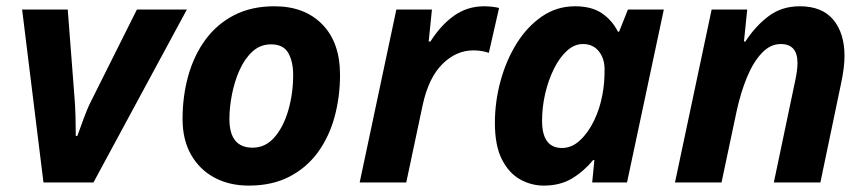

<svg xmlns="http://www.w3.org/2000/svg" viewBox="-20 -576 2736 606"><path d="M117.2 0 49.8 -545.9H193.8L215.8 -259.8Q217.3 -241.2 218.3 -207.8Q219.2 -174.3 219.2 -147H224.1Q232.9 -171.9 245.1 -204.6Q257.3 -237.3 267.1 -255.9L412.1 -545.9H569.8L274.9 0Z M765.1 9.8Q703.6 9.8 656.5 -15.6Q609.4 -41 582.8 -88.1Q556.2 -135.3 556.2 -200.2Q556.2 -272.5 574.2 -336.9Q592.3 -401.4 628.4 -450.7Q664.6 -500 719 -528.1Q773.4 -556.2 846.2 -556.2Q941.4 -556.2 997.3 -499Q1053.2 -441.9 1053.2 -339.8Q1053.2 -270.5 1036.1 -207.5Q1019 -144.5 983.6 -95.7Q948.2 -46.9 893.8 -18.6Q839.4 9.8 765.1 9.8ZM777.3 -109.9Q817.9 -109.9 846.4 -142.8Q875 -175.8 890.1 -228.5Q905.3 -281.2 905.3 -339.8Q905.3 -381.3 889.9 -408.7Q874.5 -436 835.4 -436Q801.8 -436 777.1 -413.6Q752.4 -391.1 736.3 -355.2Q720.2 -319.3 712.2 -278.3Q704.1 -237.3 704.1 -200.2Q704.1 -109.9 777.3 -109.9Z M1115.2 0 1231 -545.9H1343.3L1333 -444.8H1338.4Q1371.6 -497.1 1413.3 -526.6Q1455.1 -556.2 1508.3 -556.2Q1520 -556.2 1533.4 -554.7Q1546.9 -553.2 1555.2 -550.8L1522.9 -409.2Q1515.1 -412.1 1502.2 -414.6Q1489.3 -417 1474.1 -417Q1419.4 -417 1376 -373.5Q1332.5 -330.1 1314 -244.1L1262.2 0Z M1696.3 9.8Q1656.7 9.8 1621.6 -9.8Q1586.4 -29.3 1564.2 -72.8Q1542 -116.2 1542 -188Q1542 -254.9 1559.8 -320.3Q1577.6 -385.7 1610.8 -439Q1644 -492.2 1690.7 -524.2Q1737.3 -556.2 1794.9 -556.2Q1847.2 -556.2 1879.6 -534.2Q1912.1 -512.2 1930.2 -476.1H1934.1L1961.9 -545.9H2075.2L1959 0H1849.1L1856 -70.8H1852.1Q1822.8 -35.2 1785.4 -12.7Q1748 9.8 1696.3 9.8ZM1753.9 -108.9Q1784.2 -108.9 1810.1 -132.6Q1835.9 -156.2 1854.5 -194.3Q1873 -232.4 1880.9 -274.9Q1884.8 -294.4 1886.5 -314.2Q1888.2 -334 1888.2 -356.9Q1888.2 -391.6 1869.9 -414.3Q1851.6 -437 1819.8 -437Q1793 -437 1769.5 -415.8Q1746.1 -394.5 1728.5 -359.1Q1710.9 -323.7 1700.9 -281Q1690.9 -238.3 1690.9 -194.8Q1690.9 -108.9 1753.9 -108.9Z M2110.4 0 2226.1 -545.9H2338.4L2328.1 -444.8H2332.5Q2364.3 -493.7 2405.8 -524.9Q2447.3 -556.2 2504.4 -556.2Q2574.7 -556.2 2610.1 -513.7Q2645.5 -471.2 2645.5 -398.9Q2645.5 -380.9 2642.6 -358.4Q2639.6 -335.9 2634.3 -311L2569.3 0H2422.4L2489.3 -318.8Q2497.1 -354 2497.1 -377Q2497.1 -437 2444.3 -437Q2411.1 -437 2384.3 -408.4Q2357.4 -379.9 2337.6 -332Q2317.9 -284.2 2305.2 -226.1L2257.3 0Z"/></svg>

Font: Open Sans
Style: Bold Italic
Weight: 700
Italic angle: -12°
Designer: Monotype Design Team
Foundry: Monotype Imaging Inc.
Version: Version 3.003; ttfautohint (v1.8.4)